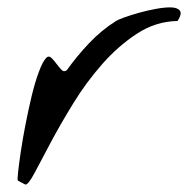

<svg xmlns="http://www.w3.org/2000/svg" viewBox="-20 -498 515 518"><path d="M28.3 -10.7Q26.4 -11.7 28.8 -33.7Q31.2 -55.7 36.1 -88.9Q41 -122.1 48.8 -162.1Q56.6 -202.1 65.4 -238.8Q74.2 -275.4 84.5 -303.2Q94.7 -331.1 104.5 -341.8Q111.3 -348.6 118.2 -342.3Q125 -335.9 131.8 -326.7Q138.7 -317.4 145.5 -310.1Q152.3 -302.7 160.2 -308.6Q187.5 -346.7 220.2 -381.3Q252.9 -416 293 -441.4Q296.9 -444.3 314.5 -450.7Q332 -457 354.5 -463.4Q377 -469.7 400.9 -474.1Q424.8 -478.5 441.9 -478Q459 -477.5 465.3 -469.2Q471.7 -460.9 459 -441.4Q400.4 -440.4 349.6 -407.2Q298.8 -374 255.9 -325.2Q212.9 -276.4 177.7 -219.2Q142.6 -162.1 116.7 -113.3Q90.8 -64.5 73.7 -32.2Q56.6 0 48.8 0Q47.9 0 40 -4.4Q32.2 -8.8 28.3 -10.7Z"/></svg>

Font: Nothing You Could Do
Style: Regular
Weight: 400
Version: Version 1.005